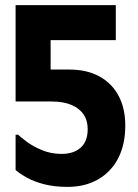

<svg xmlns="http://www.w3.org/2000/svg" viewBox="-20 -720 539 751"><path d="M178 -448H250Q320 -448 369 -421Q418 -394 444 -345Q470 -296 470 -229Q470 -155 442.5 -101.5Q415 -48 364 -18.5Q313 11 244 11Q192 11 152 0.5Q112 -10 84.5 -25.5Q57 -41 41 -55V-193H51Q60 -184 84 -166Q108 -148 143.5 -133Q179 -118 221 -118Q268 -118 295.5 -142.5Q323 -167 323 -215Q323 -249 306.5 -273Q290 -297 258.5 -310Q227 -323 182 -323H41V-382V-700H433V-563H178Z"/></svg>

Font: Phudu SemiBold
Style: Regular
Weight: 600
Version: Version 1.005;gftools[0.9.23]